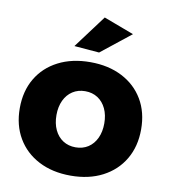

<svg xmlns="http://www.w3.org/2000/svg" viewBox="-86 -842 809 921"><g transform="rotate(10 319.0 -381.0)"><path d="M319.3 -546.4Q408.1 -546.4 474.6 -512.1Q541.1 -477.9 577.9 -415.9Q614.6 -354 614.6 -270.6Q614.6 -187.7 577.9 -125.3Q541.1 -62.9 474.6 -28.3Q408.1 6.3 319.3 6.3Q230.4 6.3 163.7 -28.3Q97 -62.9 60.3 -125.3Q23.6 -187.7 23.6 -270.6Q23.6 -354 60.3 -415.9Q97 -477.9 163.7 -512.1Q230.4 -546.4 319.3 -546.4ZM319.3 -404.9Q284.4 -404.9 258 -387.8Q231.6 -370.7 217.1 -339.9Q202.6 -309 202.6 -268.4Q202.6 -227.4 217.1 -196.6Q231.6 -165.7 258 -148.6Q284.4 -131.6 319.3 -131.6Q354.1 -131.6 380.4 -148.6Q406.6 -165.7 421.1 -196.6Q435.6 -227.4 435.6 -268.4Q435.6 -309 421.1 -339.9Q406.6 -370.7 380.4 -387.8Q354.1 -404.9 319.3 -404.9ZM349.6 -769.3 496.7 -714 351.9 -599.1 230 -609.1Z"/></g></svg>

Font: Alexandria
Style: Regular
Weight: 400
Designer: Mohamed Gaber
Foundry: Kief Type Foundry
Version: Version 5.100